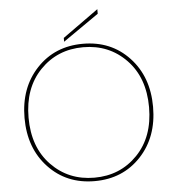

<svg xmlns="http://www.w3.org/2000/svg" viewBox="-59 -937 910 1000"><g transform="rotate(-5 396.0 -437.5)"><path d="M637.5 -609.5Q732 -509 732 -351Q732 -193 637.5 -92.5Q543 8 396 8Q249 8 154.5 -92.5Q60 -193 60 -351Q60 -509 154.5 -609.5Q249 -710 396 -710Q543 -710 637.5 -609.5ZM171 -599Q81 -506 81 -351Q81 -196 171 -103Q261 -10 396 -10Q531 -10 621 -103Q711 -196 711 -351Q711 -506 621 -599Q531 -692 396 -692Q261 -692 171 -599ZM300 -749 487 -883V-859L300 -729Z"/></g></svg>

Font: Poppins Thin
Style: Regular
Weight: 250
Designer: Ninad Kale (Devanagari), Jonny Pinhorn (Latin)
Foundry: Indian Type Foundry
Version: Version 3.200;PS 1.000;hotconv 16.6.54;makeotf.lib2.5.65590